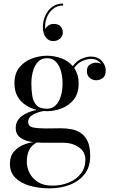

<svg xmlns="http://www.w3.org/2000/svg" viewBox="-20 -776 630 1056"><path d="M325.5 -597.3Q325.5 -577.3 310.1 -563.7Q294.7 -550.1 271.9 -550.1Q248.3 -550.1 232.1 -570.1Q215.9 -590.1 215.9 -628.1Q215.9 -659.3 228.7 -688.9Q241.5 -718.5 266.3 -737.5Q291.1 -756.5 327.1 -756.5V-745.7Q294.7 -745.7 271.5 -726.9Q248.3 -708.1 236.9 -678.3Q225.5 -648.5 229.1 -615.3Q233.1 -626.1 245.5 -635.3Q257.9 -644.5 275.1 -644.5Q300.7 -644.5 313.1 -630.7Q325.5 -616.9 325.5 -597.3ZM66.5 -72.5Q66.5 -112.5 99.5 -137.2Q132.5 -162 182 -171.5Q150 -179.5 122 -197.5Q94 -215.5 76.8 -245Q59.5 -274.5 59.5 -317.5Q59.5 -372.5 87.2 -406Q115 -439.5 156.5 -454.5Q198 -469.5 238.5 -469.5Q277 -469.5 315.8 -456Q354.5 -442.5 380.5 -412Q402 -442 430.2 -453.5Q458.5 -465 480 -465Q516.5 -465 539 -441.5Q561.5 -418 561.5 -389.5Q561.5 -357.5 544.2 -346Q527 -334.5 508.5 -334.5Q489.5 -334.5 473.8 -347.5Q458 -360.5 458 -385Q458 -410 474.2 -420.8Q490.5 -431.5 508.5 -431.5Q523 -431.5 536 -425.5Q527.5 -437 513.8 -444.5Q500 -452 481 -452Q460 -452 434.2 -441.2Q408.5 -430.5 388 -402Q399.5 -385.5 406 -364.5Q412.5 -343.5 412.5 -317.5Q412.5 -262 385.8 -228.5Q359 -195 319 -179.8Q279 -164.5 238.5 -164.5Q229.5 -164.5 220.5 -165.5Q190.5 -161 162.8 -146Q135 -131 135 -106Q135 -80 162.8 -74.8Q190.5 -69.5 231.5 -69.5Q257.5 -69.5 275.5 -70Q293.5 -70.5 314.5 -70.5Q343 -70.5 371.5 -65.5Q400 -60.5 423.8 -45Q447.5 -29.5 461.8 0.8Q476 31 476 82Q476 144 444.2 183.2Q412.5 222.5 361.8 241.2Q311 260 254 260Q195 260 145 246Q95 232 64.8 202.2Q34.5 172.5 34.5 125Q34.5 83.5 56.5 58Q78.5 32.5 108.8 20.5Q139 8.5 163 6Q118 0 92.2 -18.8Q66.5 -37.5 66.5 -72.5ZM152.5 -317.5Q152.5 -280.5 157.5 -248.8Q162.5 -217 180.8 -197.5Q199 -178 238.5 -178Q268 -178 287 -197.5Q306 -217 315 -248.8Q324 -280.5 324 -317.5Q324 -354.5 315 -386Q306 -417.5 287 -436.8Q268 -456 238.5 -456Q209 -456 190 -436.8Q171 -417.5 161.8 -386Q152.5 -354.5 152.5 -317.5ZM127.5 114.5Q127.5 146 142.8 176Q158 206 189 225.5Q220 245 267 245Q318 245 359.5 227.5Q401 210 425.2 178.2Q449.5 146.5 449.5 103Q449.5 58 413.2 33.5Q377 9 328.5 9H215Q197 9 181.5 8Q150 26 138.8 52.5Q127.5 79 127.5 114.5Z"/></svg>

Font: Bodoni Moda 16pt
Style: Regular
Weight: 400
Version: Version 2.3